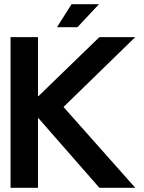

<svg xmlns="http://www.w3.org/2000/svg" viewBox="-20 -890 681 910"><path d="M160 -714V-435H163L451 -714H621L281 -383L621 0H451L163 -329H160V0H30V-714ZM319 -870H449L347 -761H250Z"/></svg>

Font: Non Bureau Medium
Style: Regular
Weight: 500
Designer: Jona Saucedo
Foundry: Non Foundry
Version: Version 1.000; ttfautohint (v1.8.4)